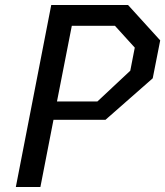

<svg xmlns="http://www.w3.org/2000/svg" viewBox="-20 -750 662 770"><path d="M43.5 0H142L194.5 -269.5H403L592.5 -436L622.5 -588L493.5 -730H185.5ZM208.5 -343 268 -646.5H441L520.5 -559L502.5 -466.5L370.5 -343Z"/></svg>

Font: Monaspace Krypton
Style: Italic
Weight: 400
Italic angle: -11°
Designer: Riley Cran & the Lettermatic Team
Foundry: Lettermatic
Version: Version 1.101 (Monaspace Krypton)